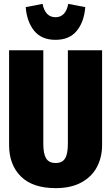

<svg xmlns="http://www.w3.org/2000/svg" viewBox="-20 -955 576 993"><path d="M508 -205Q508 -142 481.5 -91.5Q455 -41 401 -11.5Q347 18 268 18Q149 18 88 -42.5Q27 -103 27 -205V-695H204V-211Q204 -160 218.5 -136Q233 -112 268 -112Q302 -112 316.5 -135.5Q331 -159 331 -211V-695H508ZM113 -918 200 -935Q214 -866 267 -866Q320 -866 333 -935L421 -918Q415 -842 377 -795.5Q339 -749 267 -749Q195 -749 157 -795.5Q119 -842 113 -918Z"/></svg>

Font: Fira Sans Extra Condensed ExtraBold
Style: Regular
Weight: 800
Width: 1
Designer: Carrois Corporate & Edenspiekermann AG
Foundry: Carrois Corporate GbR & Edenspiekermann AG
Version: Version 4.203